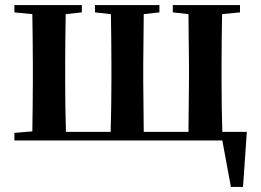

<svg xmlns="http://www.w3.org/2000/svg" viewBox="-20 -556 1033 760"><path d="M37 0H860L894 184H942L957 -34H860C858 -91 857 -178 857 -235V-301C857 -356 858 -442 859 -500L930 -507V-536H664V-507L726 -500L728 -301V-235L726 -34H549L547 -235V-301L549 -500L611 -507V-536H356V-507L419 -500C420 -443 421 -357 421 -301V-235C421 -178 420 -91 418 -34H241C239 -91 238 -178 238 -235V-301C238 -356 239 -442 240 -500L304 -507V-536H37V-507L108 -500C109 -442 110 -357 110 -301V-235C110 -179 109 -94 108 -36L37 -30Z"/></svg>

Font: Noto Serif SC
Style: Bold
Weight: 700
Designer: Ryoko NISHIZUKA 西塚涼子 (kana & ideographs); Frank Grießhammer (Latin, Greek & Cyrillic); Wenlong ZHANG 张文龙 (bopomofo); San
Foundry: Adobe
Version: Version 2.001;hotconv 1.1.0;makeotfexe 2.6.0